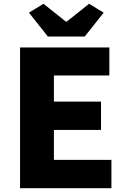

<svg xmlns="http://www.w3.org/2000/svg" viewBox="-20 -995 670 1015"><path d="M86 -744H558V-596H265V-458H514V-308H265V-150H569V0H86ZM133 -928 210 -975 328 -881H333L451 -975L528 -928L428 -802H233Z"/></svg>

Font: KaiGen Gothic KR Heavy
Style: Heavy
Weight: 900
Designer: Ryoko NISHIZUKA  (kana & ideographs); Paul D. Hunt (Latin, Greek & Cyrillic); Wenlong ZHANG  (bopomofo); Sandoll Communi
Foundry: Adobe Systems Incorporated
Version: Version 1.002 March 28, 2018